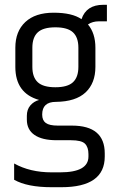

<svg xmlns="http://www.w3.org/2000/svg" viewBox="-20 -632 487 801"><path d="M426 -543H392Q366 -543 347 -530Q378 -493 378 -433V-353Q378 -285 337 -246.5Q296 -208 213 -207Q156 -207 156 -154Q156 -130 171 -119Q186 -108 221 -108H280Q417 -108 417 8V21Q417 149 236 149H195Q94 149 39 118V50Q105 87 195 87H231Q349 87 349 21V11Q349 -18 334.5 -32.5Q320 -47 276 -47H216Q156 -47 124 -69Q92 -91 92 -133V-149Q92 -175 106.5 -192Q121 -209 143 -215Q44 -243 44 -353V-433Q44 -501 85.5 -540Q127 -579 204 -579Q281 -579 320 -552Q340 -612 411 -612H426ZM307 -353V-433Q307 -476 284.5 -497Q262 -518 211 -518Q160 -518 137.5 -497Q115 -476 115 -433V-353Q115 -310 137.5 -289Q160 -268 211 -268Q262 -268 284.5 -289Q307 -310 307 -353Z"/></svg>

Font: Khand
Style: Regular
Weight: 400
Designer: Devanagari: Sanchit Sawaria, Jyotish Sonowal; Latin: Satya Rajpurohit
Foundry: Indian Type Foundry
Version: Version 1.100;PS 1.0;hotconv 1.0.78;makeotf.lib2.5.61930; tt